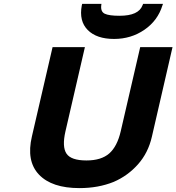

<svg xmlns="http://www.w3.org/2000/svg" viewBox="-20 -956 906 986"><path d="M316 -281Q298 -202 321.5 -167Q345 -132 424 -132Q500 -132 541 -168Q582 -204 600 -282L700 -714H866L760 -254Q741 -171 688.5 -112Q636 -53 564 -22Q485 10 388 10Q246 10 180 -59.5Q114 -129 144 -256L250 -714H416ZM501 -936 500 -929Q496 -896 518 -885.5Q540 -875 594 -875Q692 -875 712 -929L715 -936H817L814 -928Q790 -850 721.5 -803Q653 -756 566 -756Q476 -756 430.5 -802Q385 -848 400 -928L402 -936Z"/></svg>

Font: Passageway
Style: BdIt
Weight: 700
Foundry: Ascender Corporation
Version: Version 1.11